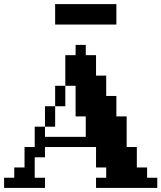

<svg xmlns="http://www.w3.org/2000/svg" viewBox="-20 -920 790 940"><path d="M450.2 -200.2H200.2V-149.9H149.9V-49.8H200.2V0H0V-49.8H49.8V-100.1H100.1V-200.2H149.9V-299.8H200.2V-399.9H250V-500H299.8V-649.9H350.1V-700.2H399.9V-649.9H450.2V-549.8H500V-450.2H549.8V-350.1H600.1V-200.2H649.9V-100.1H700.2V-49.8H750V0H450.2V-49.8H500V-100.1H450.2ZM200.2 -250H399.9V-350.1H350.1V-500H299.8V-399.9H250V-299.8H200.2ZM250 -899.9H549.8V-799.8H250Z"/></svg>

Font: Redaction 50
Style: Bold
Weight: 700
Designer: Jeremy Mickel / Forest Young
Foundry: MCKL
Version: Version 2.001;hotconv 1.0.113;makeotfexe 2.5.65598 DEVELOPME